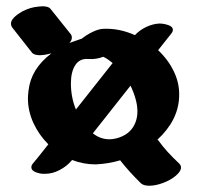

<svg xmlns="http://www.w3.org/2000/svg" viewBox="-20 -626 640 612"><path d="M557 -92Q557 -80 540.5 -66Q524 -52 500 -43Q476 -34 456 -34Q437 -34 429 -42Q392 -78 363 -115Q326 -104 285 -102Q246 -102 210 -116Q209 -116 209 -115Q193 -96 170 -84Q147 -72 124 -72Q111 -71 95.5 -76.5Q80 -82 80 -93Q80 -99 85 -105Q97 -119 119 -147L134 -166Q104 -196 86.5 -234Q69 -272 69 -313Q69 -322 71 -338Q79 -407 144 -456Q128 -452 120 -451L108 -450Q90 -450 83 -457L20 -537Q15 -543 15 -551Q15 -569 52 -590Q77 -603 103 -605L115 -606Q133 -606 140 -599L204 -519Q209 -514 209 -506Q209 -497 201 -489Q223 -497 241 -503Q256 -515 274.5 -524Q293 -533 307 -534Q359 -537 410 -514Q425 -530 446 -540Q467 -550 488 -551Q502 -551 516.5 -546Q531 -541 531 -531Q531 -525 526 -519L484 -466Q517 -435 535 -396.5Q553 -358 551 -317Q548 -242 482 -181L485 -178Q510 -143 551 -105Q557 -99 557 -92ZM206 -360Q206 -316 222 -277L339 -425Q321 -440 309 -445Q286 -436 261 -438Q234 -440 220 -418.5Q206 -397 206 -360ZM329 -182Q339 -182 351 -185Q385 -194 401.5 -217Q418 -240 418 -271Q418 -307 396 -353L276 -201Q300 -182 329 -182Z"/></svg>

Font: Sedgwick Ave Display
Style: Regular
Weight: 400
Designer: Kevin Burke, Pedro Vergani
Foundry: Google, Inc.
Version: Version 1.000